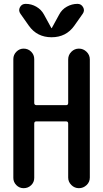

<svg xmlns="http://www.w3.org/2000/svg" viewBox="-20 -985 540 1005"><path d="M103.5 0Q81.1 0 65.4 -16.1Q49.8 -32.2 49.8 -53.7V-675.8Q49.8 -698.2 65.9 -714.4Q82 -730.5 103.5 -730.5Q127 -730.5 143.1 -714.4Q159.2 -698.2 159.2 -675.8V-446.3Q159.2 -435.5 169.9 -434.6H326.2Q336.9 -434.6 336.9 -446.3V-673.8Q336.9 -697.3 353.5 -713.9Q370.1 -730.5 393.1 -730.5Q416 -730.5 433.1 -713.9Q450.2 -697.3 450.2 -673.8V-55.7Q450.2 -32.2 433.1 -16.1Q416 0 393.1 0Q370.1 0 353.5 -16.6Q336.9 -33.2 336.9 -55.7V-337.9Q336.9 -349.6 326.2 -349.6H169.9Q159.2 -349.6 159.2 -337.9V-53.7Q159.2 -31.2 143.1 -15.6Q127 0 103.5 0ZM290 -909.2Q303.7 -935.5 330.1 -950.2Q356.4 -964.8 385.7 -964.8Q405.3 -964.8 415 -947.3Q424.8 -929.7 413.1 -913.1L369.1 -850.6Q326.2 -790 250 -790Q173.8 -790 130.9 -850.6L86.9 -913.1Q75.2 -929.7 84.5 -947.3Q93.8 -964.8 114.3 -964.8Q144.5 -964.8 170.4 -949.7Q196.3 -934.6 210 -909.2L249 -837.9H250H251Z"/></svg>

Font: Rounded-X Mgen+ 1mn medium
Style: Regular
Weight: 500
Designer: [Source Han Sans]
Ryoko NISHIZUKA  (kana & ideographs); Paul D. Hunt (Latin, Greek & Cyrillic); Wenlong ZHANG  (bopomofo
Version: Version 1.059.20150602